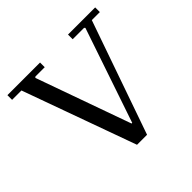

<svg xmlns="http://www.w3.org/2000/svg" viewBox="-165 -843 1015 1015"><g transform="rotate(-45 343.0 -335.0)"><path d="M468 -670H671V-635H611L389 0H314L85 -635H15V-670H259V-635H189L184 -630L373 -100H378L558 -630L553 -635H468Z"/></g></svg>

Font: Brygada 1918
Style: Regular
Weight: 400
Designer: Mateusz Machalski | Borys Kosmynka | Przemek Hoffer
Foundry: NIEPODLEGLA 2018
Version: Version 3.006